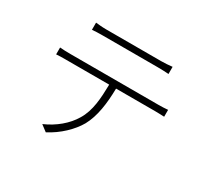

<svg xmlns="http://www.w3.org/2000/svg" viewBox="-150 -949 1299 1210"><g transform="rotate(30 500.0 -343.5)"><path d="M787 -722C761 -719 731 -717 706 -717H307C289 -717 276 -718 262 -719L253 -720C246 -720 238 -721 230 -722V-670C252 -672 276 -673 309 -673H706C731 -673 760 -672 787 -670V-722ZM490 -140C532 -217 545 -315 547 -425H831C853 -425 878 -424 898 -423V-473C875 -471 852 -470 831 -470H189C158 -470 138 -471 112 -473V-423C136 -425 154 -425 179 -425H497C495 -325 490 -232 444 -157C405 -91 337 -34 256 1L301 35C383 -7 453 -75 490 -140Z"/></g></svg>

Font: Glow Sans SC Normal Light
Style: Regular
Weight: 300
Designer: Ryoko NISHIZUKA (kana, bopomofo & ideographs); Paul D. Hunt (Latin, Greek & Cyrillic); Sandoll Communications, Soo-young
Version: Version 0.93